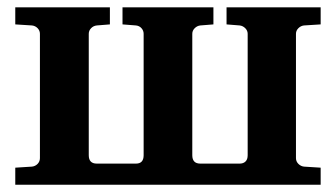

<svg xmlns="http://www.w3.org/2000/svg" viewBox="-20 -508 924 528"><path d="M22 0V-46.9L67.9 -49.8Q77.1 -50.8 83.5 -57.4Q89.8 -64 89.8 -73.2V-415Q89.8 -423.8 83.5 -430.4Q77.1 -437 67.9 -438L22 -440.9V-487.8H282.2V-440.9L246.1 -438Q236.8 -437 230.5 -430.4Q224.1 -423.8 224.1 -415V-81.1Q224.1 -58.1 246.1 -58.1H354Q375 -58.1 375 -81.1V-415Q375 -423.8 369.1 -430.4Q363.3 -437 354 -438L316.9 -440.9V-487.8H566.9V-440.9L530.8 -438Q522 -437 515.4 -430.4Q508.8 -423.8 508.8 -415V-81.1Q508.8 -58.1 530.8 -58.1H639.2Q649.4 -58.1 655.3 -64Q661.1 -69.8 661.1 -81.1V-415Q661.1 -423.8 654.5 -430.4Q647.9 -437 639.2 -438L603 -440.9V-487.8H861.8V-440.9L815.9 -438Q807.1 -437 800.5 -430.4Q793.9 -423.8 793.9 -415V-73.2Q793.9 -64 800.5 -57.4Q807.1 -50.8 815.9 -49.8L861.8 -46.9V0Z"/></svg>

Font: Charis SIL Cyr
Style: Bold
Weight: 700
Foundry: SIL International
Version: Version 5.000